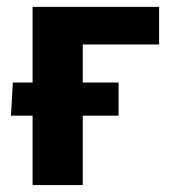

<svg xmlns="http://www.w3.org/2000/svg" viewBox="-20 -535 495 555"><path d="M74.2 -515.1V0H219.2V-406.5H439.9V-515.1ZM156.7 -200.7H322.8V-296.4H176.3H17.1L11.7 -200.7Z"/></svg>

Font: Roboto Flex
Style: Regular
Weight: 400
Designer: Berlow after Robertson
Foundry: Google
Version: Version 3.200;gftools[0.9.32]